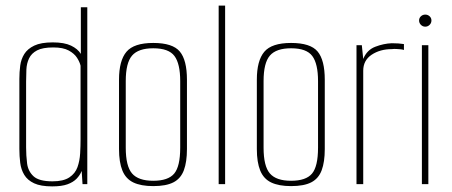

<svg xmlns="http://www.w3.org/2000/svg" viewBox="-20 -656 1610 684"><path d="M166 8Q125 8 101.5 -3Q78 -14 66.5 -33Q55 -52 52 -76Q49 -100 49 -125V-375Q49 -399 52 -422Q55 -445 66.5 -463.5Q78 -482 102 -493.5Q126 -505 168 -505Q209 -505 233 -493.5Q257 -482 268 -464V-630H291V0H274L271 -47Q265 -32 253 -19.5Q241 -7 220.5 0.5Q200 8 166 8ZM167 -10Q206 -10 227 -24Q248 -38 256 -60.5Q264 -83 265.5 -109.5Q267 -136 267 -160V-422Q264 -435 254.5 -450Q245 -465 225 -476Q205 -487 170 -487Q132 -487 112 -476.5Q92 -466 83.5 -448Q75 -430 74 -408.5Q73 -387 73 -365V-131Q73 -102 76.5 -74Q80 -46 99.5 -28Q119 -10 167 -10Z M526 7Q482 7 455 -6Q428 -19 416 -48.5Q404 -78 404 -125V-372Q404 -440 430.5 -471.5Q457 -503 526 -503Q595 -503 620.5 -472.5Q646 -442 646 -372V-125Q646 -79 635 -49.5Q624 -20 598 -6.5Q572 7 526 7ZM526 -12Q579 -12 600.5 -37.5Q622 -63 622 -130V-367Q622 -429 601.5 -456.5Q581 -484 526 -484Q473 -484 450.5 -458Q428 -432 428 -367V-130Q428 -64 450.5 -38Q473 -12 526 -12Z M759 0V-636H782V0Z M1017 7Q973 7 946 -6Q919 -19 907 -48.5Q895 -78 895 -125V-372Q895 -440 921.5 -471.5Q948 -503 1017 -503Q1086 -503 1111.5 -472.5Q1137 -442 1137 -372V-125Q1137 -79 1126 -49.5Q1115 -20 1089 -6.5Q1063 7 1017 7ZM1017 -12Q1070 -12 1091.5 -37.5Q1113 -63 1113 -130V-367Q1113 -429 1092.5 -456.5Q1072 -484 1017 -484Q964 -484 941.5 -458Q919 -432 919 -367V-130Q919 -64 941.5 -38Q964 -12 1017 -12Z M1250 0V-495H1269L1274 -446Q1287 -478 1317 -489.5Q1347 -501 1376 -502Q1401 -502 1419 -499V-478Q1413 -480 1406 -480.5Q1399 -481 1391.5 -481.5Q1384 -482 1376 -481Q1334 -481 1304 -461Q1274 -441 1274 -404V0Z M1483 0V-495H1506V0ZM1495 -561Q1486 -561 1479.5 -567.5Q1473 -574 1473 -583Q1473 -592 1479.5 -598Q1486 -604 1495 -604Q1504 -604 1510.5 -598Q1517 -592 1517 -583Q1517 -574 1510.5 -567.5Q1504 -561 1495 -561Z"/></svg>

Font: Alumni Sans Thin Thin
Style: Regular
Weight: 250
Version: Version 1.018